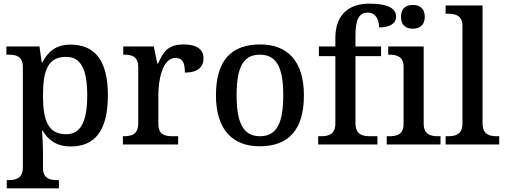

<svg xmlns="http://www.w3.org/2000/svg" viewBox="-20 -790 2765 1050"><path d="M17 240H302V195H294C254 195 215 187 215 129V40C215 14 213 -39 210 -75H214C243 -24 290 11 367 11C498 11 570 -75 570 -268C570 -461 498 -546 365 -546C288 -546 242 -508 212 -449H208L196 -536H15V-491H27C69 -491 105 -482 105 -422V125C105 186 66 195 26 195H17ZM342 -56C244 -56 215 -129 215 -268C215 -409 244 -479 342 -479C424 -479 457 -408 457 -269C457 -130 424 -56 342 -56Z M652 0H954V-45H925C882 -45 846 -53 846 -112V-273C846 -342 865 -473 939 -473C978 -473 991 -448 991 -393C1062 -393 1093 -424 1093 -471C1093 -519 1058 -547 983 -547C897 -547 871 -503 845 -443H840L821 -536H654V-491H657C701 -491 736 -482 736 -423V-117C736 -54 700 -45 655 -45H652Z M1400 10C1559 10 1642 -81 1642 -269C1642 -457 1551 -547 1403 -547C1243 -547 1161 -457 1161 -269C1161 -81 1252 10 1400 10ZM1402 -45C1308 -45 1274 -122 1274 -269C1274 -417 1307 -491 1401 -491C1495 -491 1529 -417 1529 -269C1529 -122 1496 -45 1402 -45Z M1720 0H2044V-45H2003C1963 -45 1924 -54 1924 -115V-483H2064V-536H1924V-594C1924 -679 1941 -721 1991 -721C2038 -721 2053 -678 2053 -640C2110 -640 2146 -660 2146 -699C2146 -740 2110 -770 1999 -770C1881 -770 1814 -703 1814 -582V-536H1724V-483H1814V-115C1814 -54 1776 -45 1735 -45H1720Z M2238 -633C2273 -633 2303 -651 2303 -698C2303 -746 2273 -763 2238 -763C2201 -763 2173 -746 2173 -698C2173 -651 2201 -633 2238 -633ZM2095 0H2389V-45H2376C2335 -45 2297 -54 2297 -115V-536H2103V-491H2108C2148 -491 2187 -482 2187 -425V-111C2187 -53 2148 -45 2108 -45H2095Z M2417 0H2710V-45H2698C2657 -45 2619 -54 2619 -115V-760H2417V-715H2430C2469 -715 2509 -706 2509 -649V-115C2509 -54 2470 -45 2430 -45H2417Z"/></svg>

Font: Noto Serif Tamil Medium
Style: Italic
Weight: 500
Italic angle: -12°
Designer: Indian Type Foundry, Tom Grace, and the Monotype Design Team
Foundry: Monotype Imaging Inc.
Version: Version 2.003